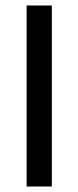

<svg xmlns="http://www.w3.org/2000/svg" viewBox="-20 -680 286 700"><path d="M77 0V-660H169V0Z"/></svg>

Font: Bricolage Grotesque SemiCondensed
Style: Regular
Weight: 400
Width: 4
Designer: Mathieu Triay
Foundry: Atelier Triay
Version: Version 1.001;gftools[0.9.33.dev8+g029e19f]